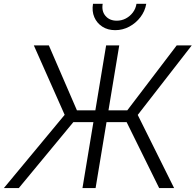

<svg xmlns="http://www.w3.org/2000/svg" viewBox="-47 -959 998 979"><path d="M561 -727.5 440.4 0H373.5L494.1 -727.5ZM-27.3 0 282.7 -373.5 125.5 -727.5H202.1L345.2 -396.5H602.1L854 -727.5H930.7L655.3 -373L840.8 0H764.6L598.6 -336.4H327.1L48.8 0ZM540.5 -805.2Q502.4 -805.2 474.6 -823.2Q446.8 -841.3 433.8 -871.6Q420.9 -901.9 427.2 -939.5H476.6Q470.2 -901.9 491 -877.7Q511.7 -853.5 548.3 -853.5Q573.2 -853.5 594.5 -864.7Q615.7 -876 630.4 -895.3Q645 -914.6 648.9 -939.5H698.7Q692.4 -902.3 669.2 -871.8Q646 -841.3 612.3 -823.2Q578.6 -805.2 540.5 -805.2Z"/></svg>

Font: Inter 28pt Light
Style: Italic
Weight: 300
Italic angle: -9.3988°
Designer: Rasmus Andersson
Foundry: rsms
Version: Version 4.001;git-66647c0bb